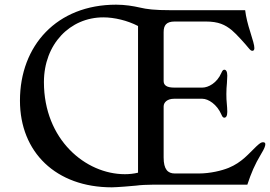

<svg xmlns="http://www.w3.org/2000/svg" viewBox="-20 -782 1144 813"><path d="M64.5 -356C64.5 -137.2 217.3 11.2 453.6 11.2C472.7 11.2 545.4 5.4 557.1 3.9C572.3 1.5 605 0 627 0H1027.3C1043.9 -49.8 1058.1 -84 1085.9 -130.4C1099.6 -152.8 1103.5 -163.6 1103.5 -171.9C1103.5 -177.2 1099.6 -179.7 1094.2 -179.7C1087.9 -179.7 1083 -178.7 1065.4 -162.1C1032.7 -130.9 1003.9 -94.2 948.2 -71.3C919.4 -59.6 870.6 -47.4 821.3 -47.4H720.2C690.4 -47.4 672.9 -64.9 672.9 -115.2V-331.1C672.9 -349.1 689 -363.8 716.8 -363.8H836.9C861.8 -363.8 898.9 -340.3 917.5 -296.9C920.9 -289.1 923.8 -283.7 929.7 -283.7C937 -283.7 942.4 -290.5 942.4 -308.1C942.4 -319.8 941.4 -331.1 940.4 -343.3C939 -355.5 938.5 -368.2 938.5 -384.3C938.5 -401.4 939.5 -416 940.9 -430.2C941.9 -442.9 942.4 -454.1 942.4 -461.9C942.4 -479.5 937 -486.8 929.7 -486.8C923.8 -486.8 920.9 -481 917.5 -473.6C898.9 -430.2 861.8 -411.1 836.9 -411.1H717.3C684.6 -411.1 672.9 -421.9 672.9 -439V-646C672.9 -674.8 684.1 -690.9 720.2 -690.9H850.6C905.8 -690.9 933.1 -677.2 961.4 -654.3C980.5 -638.7 1020.5 -593.8 1032.2 -579.1C1041 -568.4 1043.9 -566.9 1049.3 -566.9C1053.7 -566.9 1057.1 -570.8 1057.1 -578.1C1057.1 -591.3 1050.8 -610.8 1039.1 -648.9C1029.8 -677.7 1021.5 -710 1018.1 -738.8H705.1C631.8 -738.8 601.6 -743.2 572.3 -750C544.4 -756.3 509.8 -762.2 471.7 -762.2C220.7 -762.2 64.5 -588.9 64.5 -356ZM166 -434.1C166 -595.2 276.4 -708.5 417.5 -708.5C463.9 -708.5 519.5 -695.3 564.5 -671.9V-50.8C546.4 -46.4 527.8 -44.4 508.8 -44.4C342.3 -44.4 166 -190.9 166 -434.1Z"/></svg>

Font: Stoke
Style: Light
Weight: 300
Designer: Nicole Fally
Foundry: Nicole Fally
Version: Version 1.001